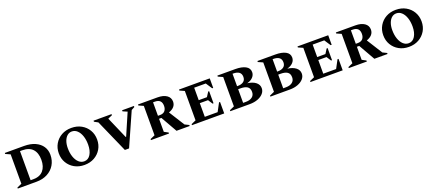

<svg xmlns="http://www.w3.org/2000/svg" viewBox="72 -1699 6401 2837"><g transform="rotate(-20 3272.5 -281.0)"><path d="M44 0V-16L118 -49V-511L44 -544V-560H345Q448 -560 520 -527Q592 -494 630 -437Q668 -380 668 -306Q668 -216 626.5 -147Q585 -78 511 -39Q437 0 339 0ZM298 -509H264V-51H308Q410 -51 463.5 -112.5Q517 -174 517 -281Q517 -390 462 -449.5Q407 -509 298 -509Z M1092 10Q1004 10 936.5 -28Q869 -66 830 -131.5Q791 -197 791 -281Q791 -364 830 -430Q869 -496 936.5 -534Q1004 -572 1092 -572Q1180 -572 1248 -534Q1316 -496 1355 -430Q1394 -364 1394 -281Q1394 -197 1355 -131.5Q1316 -66 1248 -28Q1180 10 1092 10ZM1106 -42Q1170 -42 1206.5 -102Q1243 -162 1243 -256Q1243 -333 1222.5 -392.5Q1202 -452 1165.5 -486Q1129 -520 1082 -520Q1040 -520 1008.5 -493Q977 -466 959.5 -418Q942 -370 942 -307Q942 -230 963 -170Q984 -110 1021 -76Q1058 -42 1106 -42Z M1726 5 1498 -511 1439 -543V-560H1722V-543L1654 -513L1803 -171H1810L1958 -513L1888 -543V-560H2074V-543L2023 -515L1792 5Z M2138 0V-16L2212 -49V-511L2138 -544V-560H2444Q2535 -560 2587.5 -523.5Q2640 -487 2640 -424Q2640 -332 2528 -293L2682 -48L2747 -16V0H2540L2395 -255H2358V-50L2422 -16V0ZM2386 -514H2358V-302H2389Q2442 -302 2467.5 -331.5Q2493 -361 2493 -410Q2493 -514 2386 -514Z M2783 0V-16L2857 -49V-511L2783 -544V-560H3266V-410H3250L3185 -509H3003V-313H3132L3178 -385H3193V-195H3178L3132 -266H3003V-51H3205L3274 -180H3290V0Z M3386 0V-16L3460 -49V-511L3386 -544V-560H3668Q3767 -560 3827 -528.5Q3887 -497 3887 -433Q3887 -388 3854 -353Q3821 -318 3762 -303Q3845 -292 3892 -255Q3939 -218 3939 -162Q3939 -116 3907.5 -79.5Q3876 -43 3820 -21.5Q3764 0 3692 0ZM3614 -509H3606V-313H3618Q3674 -313 3707.5 -337.5Q3741 -362 3741 -411Q3741 -509 3614 -509ZM3644 -266H3606V-51H3650Q3712 -51 3749 -79Q3786 -107 3786 -159Q3786 -217 3749 -241.5Q3712 -266 3644 -266Z M4016 0V-16L4090 -49V-511L4016 -544V-560H4298Q4397 -560 4457 -528.5Q4517 -497 4517 -433Q4517 -388 4484 -353Q4451 -318 4392 -303Q4475 -292 4522 -255Q4569 -218 4569 -162Q4569 -116 4537.5 -79.5Q4506 -43 4450 -21.5Q4394 0 4322 0ZM4244 -509H4236V-313H4248Q4304 -313 4337.5 -337.5Q4371 -362 4371 -411Q4371 -509 4244 -509ZM4274 -266H4236V-51H4280Q4342 -51 4379 -79Q4416 -107 4416 -159Q4416 -217 4379 -241.5Q4342 -266 4274 -266Z M4646 0V-16L4720 -49V-511L4646 -544V-560H5129V-410H5113L5048 -509H4866V-313H4995L5041 -385H5056V-195H5041L4995 -266H4866V-51H5068L5137 -180H5153V0Z M5249 0V-16L5323 -49V-511L5249 -544V-560H5555Q5646 -560 5698.5 -523.5Q5751 -487 5751 -424Q5751 -332 5639 -293L5793 -48L5858 -16V0H5651L5506 -255H5469V-50L5533 -16V0ZM5497 -514H5469V-302H5500Q5553 -302 5578.5 -331.5Q5604 -361 5604 -410Q5604 -514 5497 -514Z M6194 10Q6106 10 6038.5 -28Q5971 -66 5932 -131.5Q5893 -197 5893 -281Q5893 -364 5932 -430Q5971 -496 6038.5 -534Q6106 -572 6194 -572Q6282 -572 6350 -534Q6418 -496 6457 -430Q6496 -364 6496 -281Q6496 -197 6457 -131.5Q6418 -66 6350 -28Q6282 10 6194 10ZM6208 -42Q6272 -42 6308.5 -102Q6345 -162 6345 -256Q6345 -333 6324.5 -392.5Q6304 -452 6267.5 -486Q6231 -520 6184 -520Q6142 -520 6110.5 -493Q6079 -466 6061.5 -418Q6044 -370 6044 -307Q6044 -230 6065 -170Q6086 -110 6123 -76Q6160 -42 6208 -42Z"/></g></svg>

Font: Spectral SC
Style: Bold
Weight: 700
Designer: Jean-Baptiste Levee
Foundry: Production Type
Version: Version 2.001